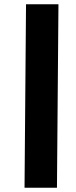

<svg xmlns="http://www.w3.org/2000/svg" viewBox="-20 -800 355 900"><path d="M102 -780H254L247 80H95Z"/></svg>

Font: Nacelle Black
Style: Italic
Weight: 900
Italic angle: -12°
Designer: Sora Sagano
Foundry: Sora Sagano
Version: Version 1.000;FEAKit 1.0